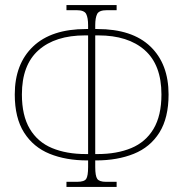

<svg xmlns="http://www.w3.org/2000/svg" viewBox="-20 -734 721 754"><path d="M241 0V-20H283Q311 -20 318.5 -31.5Q326 -43 326 -78V-104H323Q239 -104 175 -130Q111 -156 74.5 -213.5Q38 -271 38 -363Q38 -483 110 -551.5Q182 -620 318 -620H326V-635Q326 -664 318.5 -679Q311 -694 281 -694H241V-714H438V-694H400Q369 -694 361.5 -679Q354 -664 354 -635V-620H362Q499 -620 570.5 -551.5Q642 -483 642 -363Q642 -271 606 -213.5Q570 -156 505.5 -130Q441 -104 357 -104H354V-78Q354 -43 362 -31.5Q370 -20 396 -20H438V0ZM326 -129V-595H314Q197 -595 131.5 -537Q66 -479 66 -363Q66 -280 97 -228Q128 -176 184.5 -152.5Q241 -129 317 -129ZM354 -129H363Q439 -129 495.5 -152.5Q552 -176 583 -228Q614 -280 614 -363Q614 -479 548.5 -537Q483 -595 366 -595H354Z"/></svg>

Font: Noto Serif Condensed Thin
Style: Regular
Weight: 100
Width: 3
Designer: Monotype Design Team
Foundry: Monotype Imaging Inc.
Version: Version 2.013; ttfautohint (v1.8.4.7-5d5b)